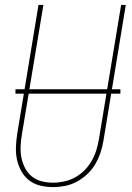

<svg xmlns="http://www.w3.org/2000/svg" viewBox="-20 -755 540 783"><path d="M197 8Q170 8 144.5 2Q119 -4 99.5 -19Q80 -34 67.5 -56Q55 -78 49.5 -103Q44 -128 45 -154.5Q46 -181 50 -208L137 -735H157L69 -205Q65 -181 64 -157.5Q63 -134 67.5 -111.5Q72 -89 82.5 -69Q93 -49 110.5 -35Q128 -21 150.5 -15.5Q173 -10 197 -10Q219 -10 242 -15Q265 -20 286 -31.5Q307 -43 324 -60Q341 -77 353 -97.5Q365 -118 372 -140Q379 -162 383 -185L474 -735H493L402 -182Q398 -157 390 -133Q382 -109 369 -86.5Q356 -64 336.5 -45.5Q317 -27 294 -14.5Q271 -2 246 3Q221 8 197 8ZM43 -373V-391H471V-373Z"/></svg>

Font: Iosevka SS04 Thin
Style: Italic
Weight: 100
Italic angle: -9°
Monospace: yes
Designer: Belleve Invis
Foundry: Belleve Invis
Version: Version 19.0.0; ttfautohint (v1.8.4)